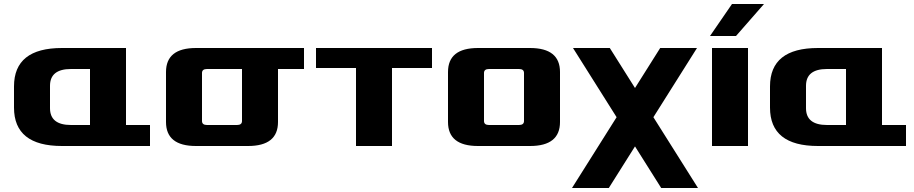

<svg xmlns="http://www.w3.org/2000/svg" viewBox="-20 -730 4570 960"><path d="M50 -192V-298Q50 -490 290 -490H610V-105H730V0H290Q50 0 50 -192ZM230 -189Q230 -105 335 -105H430V-385H335Q230 -385 230 -301Z M810 -120V-370Q810 -490 960 -490H1500V-385H1370V-120Q1370 0 1220 0H960Q810 0 810 -120ZM990 -125Q990 -105 1015 -105H1165Q1190 -105 1190 -125V-385H1015Q990 -385 990 -365Z M1560 -390V-490H2140V-390H1940V0H1760V-390Z M2220 -120V-370Q2220 -490 2370 -490H2630Q2780 -490 2780 -370V-120Q2780 0 2630 0H2370Q2220 0 2220 -120ZM2400 -125Q2400 -105 2425 -105H2575Q2600 -105 2600 -125V-365Q2600 -385 2575 -385H2425Q2400 -385 2400 -365Z M2840 210 3063 -144 2845 -490H3029L3155 -290L3281 -490H3465L3247 -144L3470 210H3286L3155 2L3024 210Z M3540 0V-490H3720V0ZM3530 -550 3640 -710H3800L3660 -550Z M3830 -192V-298Q3830 -490 4070 -490H4390V-105H4510V0H4070Q3830 0 3830 -192ZM4010 -189Q4010 -105 4115 -105H4210V-385H4115Q4010 -385 4010 -301Z"/></svg>

Font: Xolonium
Style: Bold
Weight: 700
Designer: Severin Meyer
Version: Version 4.2